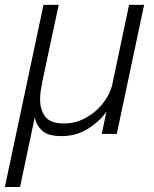

<svg xmlns="http://www.w3.org/2000/svg" viewBox="-46 -551 634 790"><path d="M372.5 0 392 -91Q361 -49 313.8 -20Q266.5 9 207 9Q151 9 127 -13.8Q103 -36.5 97 -68.5L36.5 218.5H-26L133 -531H195.5L126.5 -207.5Q123.5 -191.5 121.2 -174Q119 -156.5 119 -142Q119 -100.5 139.8 -71.8Q160.5 -43 216.5 -43Q263 -43 303.5 -64.2Q344 -85.5 373.2 -120.5Q402.5 -155.5 414.5 -196.5L485 -531H547L434.5 0Z"/></svg>

Font: Epilogue Light
Style: Italic
Weight: 300
Italic angle: -12°
Designer: Tyler Finck
Foundry: Etcetera Type Co
Version: Version 2.111; ttfautohint (v1.8.3)